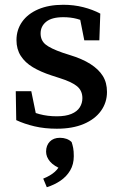

<svg xmlns="http://www.w3.org/2000/svg" viewBox="-20 -526 510 804"><path d="M218 13Q167 13 124.5 3Q82 -7 48 -23L46 -144H111L136 -22H87V-72Q112 -57 145.5 -48Q179 -39 218 -39Q255 -39 279 -49Q303 -59 314 -76.5Q325 -94 325 -115Q325 -146 303 -164.5Q281 -183 230 -199L196 -210Q150 -225 117.5 -244.5Q85 -264 67 -292Q49 -320 49 -358Q49 -401 72.5 -434.5Q96 -468 140 -487Q184 -506 245 -506Q289 -506 328.5 -496Q368 -486 400 -469L396 -357H333L311 -468H353V-425Q329 -440 302.5 -447Q276 -454 245 -454Q197 -454 173.5 -435Q150 -416 150 -386Q150 -357 170.5 -340Q191 -323 243 -305L271 -296Q324 -280 358.5 -258Q393 -236 410.5 -208Q428 -180 428 -141Q428 -97 403 -62Q378 -27 331 -7Q284 13 218 13ZM289 128Q289 162 274 187.5Q259 213 233.5 230.5Q208 248 176 258L161 222Q191 210 209.5 193.5Q228 177 235 155L244 185Q206 170 189.5 150.5Q173 131 173 109Q173 83 188.5 67Q204 51 231 51Q246 51 258.5 55.5Q271 60 280 69Q284 81 286.5 94Q289 107 289 128Z"/></svg>

Font: Source Serif 4 Medium
Style: Regular
Weight: 500
Designer: Frank Grießhammer
Foundry: Adobe Systems Incorporated
Version: Version 4.004;hotconv 1.0.116;makeotfexe 2.5.65601